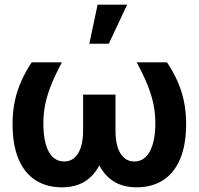

<svg xmlns="http://www.w3.org/2000/svg" viewBox="-20 -798 857 828"><path d="M116.7 -529.3H247.1Q219.2 -477.5 201.7 -434.1Q184.1 -390.6 175.5 -350.3Q167 -310.1 167 -267.1Q167 -186.5 190.2 -144Q213.4 -101.6 257.3 -101.6Q294.4 -101.6 316.4 -136.2Q338.4 -170.9 338.4 -235.8V-390.1H441.4V-248Q441.4 -168.5 419.7 -110.6Q397.9 -52.7 355 -21.5Q312 9.8 247.1 9.8Q181.6 9.8 133.8 -20.5Q85.9 -50.8 60.1 -111.6Q34.2 -172.4 34.2 -264.2Q34.2 -314.9 43.5 -360.1Q52.7 -405.3 71.3 -447Q89.8 -488.8 116.7 -529.3ZM569.3 -529.3H700.2Q727.5 -488.3 745.8 -446.8Q764.2 -405.3 773.4 -360.1Q782.7 -314.9 782.7 -264.2Q782.7 -172.9 756.6 -111.8Q730.5 -50.8 682.6 -20.5Q634.8 9.8 569.3 9.8Q504.9 9.8 461.7 -21.5Q418.5 -52.7 396.7 -110.6Q375 -168.5 375 -248V-390.1H478V-235.8Q478 -170.4 499.8 -136Q521.5 -101.6 559.1 -101.6Q603 -101.6 626.5 -145.8Q649.9 -189.9 649.9 -267.1Q649.9 -310.1 641.4 -350.6Q632.8 -391.1 615 -434.6Q597.2 -478 569.3 -529.3ZM365.2 -609.4 400.9 -777.8H528.3L449.2 -609.4Z"/></svg>

Font: Inter Cardless Tabular Bold
Style: Bold
Weight: 700
Designer: Rasmus Andersson
Foundry: rsms
Version: Version 4.000;git-4fc901f